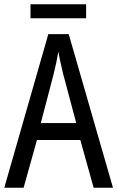

<svg xmlns="http://www.w3.org/2000/svg" viewBox="-20 -874 547 894"><path d="M381 -854H122V-789H381ZM416 0H506L300 -715H205L0 0H90L152 -222H354ZM274 -530 335 -301H170L230 -530C238 -562 246 -600 252 -634C256 -605 267 -560 274 -530Z"/></svg>

Font: Noto Sans Devanagari UI Condensed
Style: Regular
Weight: 400
Width: 3
Designer: Jelle Bosma - Monotype Design Team
Foundry: Monotype Imaging Inc.
Version: Version 2.004